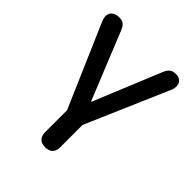

<svg xmlns="http://www.w3.org/2000/svg" viewBox="-193 -608 907 907"><g transform="rotate(45 260.5 -154.0)"><path d="M261 187C295 187 312 169 312 136V-13L491 -427C507 -462 492 -495 455 -495C428 -495 414 -485 402 -455L263 -117L126 -455C114 -485 101 -495 76 -495C31 -495 15 -463 31 -426L211 -10V136C211 169 229 187 261 187Z"/></g></svg>

Font: Nunito SemiBold
Style: Regular
Weight: 600
Designer: Vernon Adams
Foundry: Vernon Adams
Version: Version 3.602